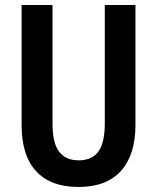

<svg xmlns="http://www.w3.org/2000/svg" viewBox="-20 -734 625 764"><path d="M519 -714V-237Q519 -118 461.5 -54Q404 10 292 10Q182 10 124 -52.5Q66 -115 66 -236V-714H189V-242Q189 -164 215.5 -130Q242 -96 293 -96Q346 -96 371.5 -131Q397 -166 397 -243V-714Z"/></svg>

Font: Noto Sans Disp Cond SemBd
Style: Regular
Weight: 600
Width: 3
Designer: Monotype Design Team
Foundry: Monotype Imaging Inc.
Version: Version 2.000;GOOG;noto-source:20170915:90ef993387c0; ttfaut